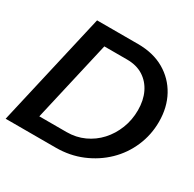

<svg xmlns="http://www.w3.org/2000/svg" viewBox="-157 -888 1068 1056"><g transform="rotate(30 377.5 -360.0)"><path d="M92 0 116 -104H331Q391 -104 442 -127.5Q493 -151 530.5 -192Q568 -233 589.5 -287.5Q611 -342 611 -404Q611 -467 588 -514.5Q565 -562 522.5 -589Q480 -616 419 -616H225L250 -720H429Q526 -720 596 -679.5Q666 -639 704.5 -568.5Q743 -498 743 -407Q743 -324 711 -249.5Q679 -175 621.5 -119.5Q564 -64 487.5 -32Q411 0 322 0ZM4 0 169 -720H299L134 0Z"/></g></svg>

Font: Instrument Sans SemiBold
Style: Italic
Weight: 600
Italic angle: -13°
Designer: Rodrigo Fuenzalida
Foundry: fragTYPE
Version: Version 1.000;gftools[0.9.28]